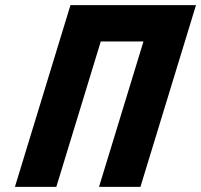

<svg xmlns="http://www.w3.org/2000/svg" viewBox="-20 -722 776 741"><path d="M368.9 -561.9H533.7L362.2 -0.9H522L736.4 -702.1H576.6H411.7H251.9L37.6 -0.9H197.4Z"/></svg>

Font: Hussar
Style: BdSuprConOblThree
Weight: 700
Foundry: Cannot Into Space Fonts
Version: Version 2.00